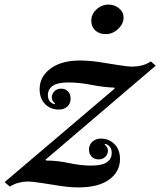

<svg xmlns="http://www.w3.org/2000/svg" viewBox="-89 -802 698 836"><path d="M-46 10.5 -69 -9 410.5 -416.5 409 -420.5Q362.5 -422 308.8 -432.5Q255 -443 208.5 -443Q162.5 -443 141 -428.5Q119.5 -414 119.5 -388Q119.5 -356.5 149 -348L150.5 -352Q145 -356 140.8 -362.2Q136.5 -368.5 136.5 -377Q136.5 -393.5 148 -404.8Q159.5 -416 177 -416Q196 -416 207.2 -403.8Q218.5 -391.5 218.5 -372Q218.5 -351 204.2 -338Q190 -325 167 -325Q131 -325 107.2 -349Q83.5 -373 83.5 -414Q83.5 -468 130.8 -503.2Q178 -538.5 259.5 -538.5Q297.5 -538.5 341.8 -532Q386 -525.5 425.2 -518.8Q464.5 -512 488.5 -512Q508 -512 528.2 -517Q548.5 -522 568 -534.5L589 -516L109.5 -107L111.5 -103Q160 -103 211.2 -92Q262.5 -81 308 -81Q355 -81 376.2 -95.5Q397.5 -110 397.5 -136Q397.5 -167.5 368.5 -176L366.5 -172Q372.5 -167.5 376.8 -161.2Q381 -155 381 -146.5Q381 -130.5 369.5 -119.2Q358 -108 340.5 -108Q321.5 -108 310 -120Q298.5 -132 298.5 -151Q298.5 -171.5 313 -185Q327.5 -198.5 350.5 -198.5Q385.5 -198.5 409.5 -174.5Q433.5 -150.5 433.5 -109.5Q433.5 -54.5 386.5 -20.2Q339.5 14 253.5 14Q217 14 173.8 7.5Q130.5 1 92 -5.2Q53.5 -11.5 30.5 -11.5Q11.5 -11.5 -8.2 -6.2Q-28 -1 -46 10.5ZM372 -653.5Q343 -653.5 325.8 -669.5Q308.5 -685.5 308.5 -712Q308.5 -740.5 331.2 -761.2Q354 -782 383.5 -782Q409.5 -782 429.2 -766Q449 -750 449 -725.5Q449 -698 425.2 -675.8Q401.5 -653.5 372 -653.5Z"/></svg>

Font: Libre Caslon Text Medium Italic
Style: Regular
Weight: 500
Italic angle: -22.583°
Designer: Pablo Impallari, Rodrigo Fuenzalida, Katja Schimmel
Foundry: Pablo Impallari, Rodrigo Fuenzalida
Version: Version 2.000